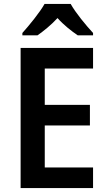

<svg xmlns="http://www.w3.org/2000/svg" viewBox="-20 -1024 549 978"><path d="M340 -1004H207C183 -961 129 -895 94 -856V-844H171C201 -865 240 -896 273 -932C305 -896 345 -865 376 -844H454V-856C417 -896 365 -959 340 -1004ZM454 -66V-171H208V-385H438V-490H208V-675H454V-780H85V-66Z"/></svg>

Font: Noto Sans Malayalam UI SemiCondensed SemiBold
Style: Regular
Weight: 600
Width: 4
Designer: Jelle Bosma - Monotype Design Team
Foundry: Monotype Imaging Inc.
Version: Version 2.104